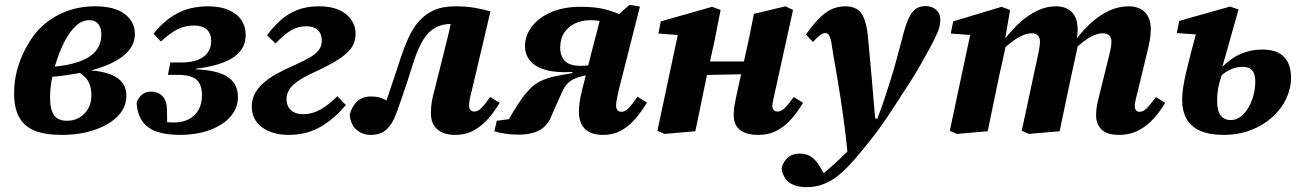

<svg xmlns="http://www.w3.org/2000/svg" viewBox="-20 -540 5353 790"><path d="M233 15Q164 15 121 -3Q78 -21 58 -59Q38 -97 38 -156Q38 -206 50.5 -252Q63 -298 84 -338Q105 -378 130 -408Q172 -457 234 -485.5Q296 -514 371 -514Q452 -514 493.5 -482Q535 -450 535 -401Q535 -363 510.5 -333Q486 -303 438.5 -280Q391 -257 321.5 -242.5Q252 -228 162 -221V-263Q230 -266 275.5 -277.5Q321 -289 347.5 -306.5Q374 -324 385.5 -347.5Q397 -371 397 -398Q397 -425 384.5 -441Q372 -457 348 -457Q319 -457 295 -436Q271 -415 249 -376Q238 -356 227 -328.5Q216 -301 206.5 -269.5Q197 -238 191.5 -204.5Q186 -171 186 -138Q186 -103 194 -82Q202 -61 217.5 -52Q233 -43 255 -43Q284 -43 307 -56.5Q330 -70 343 -93.5Q356 -117 356 -147Q356 -172 349.5 -191Q343 -210 329.5 -223.5Q316 -237 298 -246L327 -269L328 -252Q382 -250 420 -239Q458 -228 479 -205Q500 -182 500 -146Q500 -99 465.5 -63Q431 -27 370.5 -6Q310 15 233 15Z M719 15Q663 15 624.5 1.5Q586 -12 565.5 -41.5Q545 -71 542 -117Q549 -138 564 -150.5Q579 -163 603 -163Q630 -163 648 -145Q666 -127 667 -89L668 -15L600 -49Q620 -43 646.5 -39.5Q673 -36 695 -36Q732 -36 758 -50Q784 -64 797.5 -89Q811 -114 811 -148Q811 -177 801.5 -195.5Q792 -214 770.5 -223Q749 -232 711 -232H671L681 -283H727Q768 -283 795 -294Q822 -305 835.5 -325Q849 -345 849 -371Q849 -402 831 -418.5Q813 -435 778 -435Q740 -435 708.5 -418.5Q677 -402 642 -369L612 -401Q653 -454 707.5 -484Q762 -514 837 -514Q886 -514 920.5 -499Q955 -484 973 -457.5Q991 -431 991 -396Q991 -357 967.5 -328.5Q944 -300 898 -282.5Q852 -265 785 -257L784 -255Q878 -251 918.5 -222.5Q959 -194 959 -141Q959 -96 929 -61Q899 -26 844.5 -5.5Q790 15 719 15Z M1168 15Q1100 15 1058 -16.5Q1016 -48 1016 -101Q1016 -129 1027 -151.5Q1038 -174 1059.5 -194.5Q1081 -215 1114.5 -234Q1148 -253 1194 -273Q1234 -291 1258 -305.5Q1282 -320 1293 -336Q1304 -352 1304 -373Q1304 -401 1287.5 -416.5Q1271 -432 1240 -432Q1205 -432 1175 -413.5Q1145 -395 1114 -361L1079 -395Q1103 -428 1132.5 -455Q1162 -482 1201 -498Q1240 -514 1292 -514Q1365 -514 1404 -481.5Q1443 -449 1443 -401Q1443 -375 1432.5 -354.5Q1422 -334 1400.5 -316Q1379 -298 1346 -279.5Q1313 -261 1267 -240Q1228 -222 1204 -205Q1180 -188 1169.5 -170.5Q1159 -153 1159 -133Q1159 -103 1177.5 -86.5Q1196 -70 1228 -70Q1264 -70 1298 -89Q1332 -108 1368 -144L1403 -108Q1356 -51 1298.5 -18Q1241 15 1168 15Z M1505 15Q1471 15 1446.5 -6.5Q1422 -28 1419 -68Q1427 -101 1449 -122Q1471 -143 1506 -143Q1523 -143 1535.5 -140.5Q1548 -138 1561 -131.5Q1574 -125 1590 -114L1607 -103L1572 -54L1549 -73Q1563 -106 1575.5 -142Q1588 -178 1601 -218Q1614 -258 1629 -303Q1643 -345 1660 -383Q1677 -421 1702 -450.5Q1727 -480 1763.5 -497Q1800 -514 1852 -514Q1900 -514 1935.5 -507.5Q1971 -501 1998 -493L1920 -162Q1915 -144 1912.5 -129.5Q1910 -115 1910 -105Q1910 -93 1916 -87Q1922 -81 1932 -81Q1946 -81 1960.5 -95.5Q1975 -110 1997 -141L2036 -117Q2016 -83 1990 -53Q1964 -23 1930.5 -4Q1897 15 1852 15Q1805 15 1779 -8Q1753 -31 1753 -74Q1753 -99 1757 -123Q1761 -147 1768 -170L1807 -326Q1817 -364 1826 -403Q1835 -442 1843 -482L1899 -436Q1887 -438 1872.5 -440Q1858 -442 1842 -442Q1799 -442 1770 -425.5Q1741 -409 1720.5 -375Q1700 -341 1683 -289Q1668 -242 1656 -204.5Q1644 -167 1632.5 -134.5Q1621 -102 1609 -69Q1594 -29 1570 -7Q1546 15 1505 15Z M2014 0 2024 -43 2114 -55 2059 -24Q2075 -52 2090.5 -78Q2106 -104 2122.5 -128Q2139 -152 2159 -173Q2178 -193 2201.5 -205Q2225 -217 2257 -224.5Q2289 -232 2335 -239V-244Q2270 -240 2226.5 -252Q2183 -264 2161.5 -289.5Q2140 -315 2140 -352Q2141 -395 2169 -431.5Q2197 -468 2248 -490Q2299 -512 2368 -512Q2426 -512 2462 -503.5Q2498 -495 2527 -482L2570 -520L2613 -513L2527 -174Q2524 -159 2521 -146.5Q2518 -134 2516.5 -123.5Q2515 -113 2515 -104Q2515 -93 2521 -86.5Q2527 -80 2537 -80Q2552 -80 2566 -94.5Q2580 -109 2603 -142L2642 -118Q2623 -86 2598 -55.5Q2573 -25 2539.5 -5Q2506 15 2461 15Q2412 15 2387 -9.5Q2362 -34 2362 -80Q2362 -94 2364 -111.5Q2366 -129 2370 -148Q2374 -167 2380 -189L2412 -318Q2423 -359 2433.5 -399.5Q2444 -440 2454 -480L2474 -446Q2462 -450 2447.5 -453.5Q2433 -457 2409 -457Q2375 -457 2347 -444Q2319 -431 2302 -406Q2285 -381 2285 -344Q2285 -308 2305 -288.5Q2325 -269 2370 -269Q2394 -269 2413 -273Q2432 -277 2451 -281L2444 -242L2381 -228Q2358 -223 2341.5 -215Q2325 -207 2313.5 -194.5Q2302 -182 2293 -162Q2282 -137 2270.5 -112Q2259 -87 2248 -61Q2237 -34 2218.5 -17.5Q2200 -1 2173.5 6.5Q2147 14 2112 14Q2083 14 2055.5 9.5Q2028 5 2014 0Z M2714 11 2685 -2 2775 -425 2824 -392 2689 -402 2699 -452 2910 -512 2945 -499 2920 -372 2888 -227Q2876 -170 2864.5 -113.5Q2853 -57 2841 0ZM2819 -230V-287H3103V-236ZM3100 15Q3050 15 3024.5 -5.5Q2999 -26 2999 -65Q2999 -91 3004 -116.5Q3009 -142 3014 -165L3050 -328Q3059 -367 3066.5 -405Q3074 -443 3082 -483L3212 -514L3243 -499L3169 -163Q3165 -145 3161.5 -129.5Q3158 -114 3158 -104Q3158 -93 3163.5 -87Q3169 -81 3180 -81Q3194 -81 3208.5 -95Q3223 -109 3246 -141L3284 -117Q3264 -83 3238.5 -53Q3213 -23 3179 -4Q3145 15 3100 15Z M3299 230Q3251 230 3225.5 209Q3200 188 3196 152Q3202 126 3221 109Q3240 92 3270 92Q3302 92 3322.5 108.5Q3343 125 3360 157L3375 181H3357H3373H3358Q3373 170 3394 151.5Q3415 133 3438.5 111Q3462 89 3481 68Q3508 39 3535.5 10Q3563 -19 3588 -47Q3605 -91 3619 -132.5Q3633 -174 3645.5 -214.5Q3658 -255 3669 -295.5Q3680 -336 3691 -378Q3704 -431 3717 -460.5Q3730 -490 3746.5 -502.5Q3763 -515 3788 -515Q3814 -515 3831.5 -500Q3849 -485 3849 -459Q3849 -433 3837.5 -406.5Q3826 -380 3809 -348Q3791 -315 3770.5 -278.5Q3750 -242 3725 -203Q3711 -182 3696 -158.5Q3681 -135 3664.5 -109.5Q3648 -84 3630.5 -58Q3613 -32 3594 -6Q3575 20 3556.5 43Q3538 66 3518.5 89.5Q3499 113 3476 138Q3453 163 3426.5 184Q3400 205 3368.5 217.5Q3337 230 3299 230ZM3469 105Q3461 21 3450 -57.5Q3439 -136 3427 -208Q3415 -280 3404 -343Q3401 -370 3396.5 -383Q3392 -396 3387 -400Q3382 -404 3375 -404Q3365 -404 3353 -394.5Q3341 -385 3325 -367L3296 -398Q3337 -457 3374.5 -485.5Q3412 -514 3458 -514Q3487 -514 3505.5 -502.5Q3524 -491 3534.5 -466Q3545 -441 3550 -400Q3554 -359 3558 -315.5Q3562 -272 3566 -227.5Q3570 -183 3573.5 -139Q3577 -95 3581 -52H3613Z M3917 11 3888 -2 3978 -425 4027 -392 3892 -402 3902 -452 4101 -512 4136 -499 4113 -363H4121L4091 -227Q4079 -170 4067.5 -113.5Q4056 -57 4044 0ZM4213 11 4184 -2 4247 -295Q4252 -318 4255.5 -336Q4259 -354 4259 -369Q4259 -386 4250 -394.5Q4241 -403 4225 -403Q4208 -403 4189 -395Q4170 -387 4147 -370.5Q4124 -354 4097 -328L4094 -380H4115Q4145 -419 4178.5 -449Q4212 -479 4249 -496.5Q4286 -514 4323 -514Q4368 -514 4391 -489.5Q4414 -465 4414 -420Q4414 -400 4411.5 -386Q4409 -372 4407 -358L4416 -357L4387 -224Q4375 -168 4363.5 -112.5Q4352 -57 4340 0ZM4584 15Q4535 15 4512.5 -7Q4490 -29 4490 -65Q4490 -90 4495.5 -115.5Q4501 -141 4507 -164L4540 -297Q4546 -320 4549.5 -338Q4553 -356 4553 -369Q4553 -386 4544 -394.5Q4535 -403 4518 -403Q4501 -403 4481.5 -395Q4462 -387 4439.5 -370Q4417 -353 4389 -326L4386 -380H4409Q4440 -420 4474 -450Q4508 -480 4546 -497Q4584 -514 4623 -514Q4668 -514 4691.5 -489Q4715 -464 4715 -420Q4715 -396 4710.5 -372Q4706 -348 4700 -324L4660 -159Q4656 -142 4652.5 -128Q4649 -114 4649 -104Q4649 -93 4654 -86.5Q4659 -80 4669 -80Q4684 -80 4698.5 -94.5Q4713 -109 4736 -141L4774 -117Q4755 -84 4728 -53.5Q4701 -23 4665.5 -4Q4630 15 4584 15Z M5015 15Q4957 15 4919 -1.5Q4881 -18 4862.5 -50.5Q4844 -83 4844 -130Q4844 -154 4848.5 -182.5Q4853 -211 4861.5 -247Q4870 -283 4881.5 -327.5Q4893 -372 4908 -426L4957 -394L4822 -404L4832 -454L5041 -513L5076 -501L5010 -267L5017 -260Q5009 -237 5002.5 -217Q4996 -197 4992 -175.5Q4988 -154 4988 -125Q4988 -84 5002.5 -65Q5017 -46 5045 -46Q5071 -46 5094 -68Q5117 -90 5131 -127Q5145 -164 5145 -205Q5145 -235 5132.5 -250Q5120 -265 5094 -265Q5064 -265 5037.5 -251.5Q5011 -238 4987 -211L4974 -259H5004Q5024 -281 5049.5 -298.5Q5075 -316 5106 -326Q5137 -336 5175 -336Q5234 -336 5263 -306Q5292 -276 5292 -220Q5292 -176 5272 -133.5Q5252 -91 5214.5 -57.5Q5177 -24 5126.5 -4.5Q5076 15 5015 15Z"/></svg>

Font: Source Serif 4
Style: Bold Italic
Weight: 700
Italic angle: -12°
Designer: Frank Grießhammer
Foundry: Adobe Systems Incorporated
Version: Version 4.004;hotconv 1.0.116;makeotfexe 2.5.65601